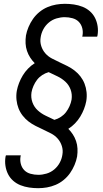

<svg xmlns="http://www.w3.org/2000/svg" viewBox="-20 -843 540 1006"><path d="M180 143Q156 143 132.5 139.5Q109 136 87.5 127.5Q66 119 49 104Q32 89 22 69Q12 49 8.5 25.5Q5 2 9 -22L11 -29H89L88 -25Q84 -4 89 15.5Q94 35 107 48.5Q120 62 140 67.5Q160 73 181 73Q202 73 224 66.5Q246 60 264 45Q282 30 293 9.5Q304 -11 307 -33Q311 -56 304 -78Q297 -100 282.5 -116.5Q268 -133 248 -143.5Q228 -154 207.5 -163.5Q187 -173 167 -183Q147 -193 129.5 -206.5Q112 -220 98.5 -237.5Q85 -255 77 -275.5Q69 -296 66.5 -319.5Q64 -343 68 -367Q72 -388 80 -408.5Q88 -429 99.5 -448Q111 -467 127 -483.5Q143 -500 162 -512Q149 -525 138.5 -541Q128 -557 121.5 -576Q115 -595 114 -615.5Q113 -636 116 -657Q120 -679 129.5 -701.5Q139 -724 153 -744Q167 -764 186.5 -780Q206 -796 228.5 -805.5Q251 -815 274 -819Q297 -823 320 -823Q344 -823 367.5 -819.5Q391 -816 412.5 -807.5Q434 -799 451 -784Q468 -769 478 -749Q488 -729 491.5 -705.5Q495 -682 491 -658L489 -651H411L412 -655Q416 -676 411 -695.5Q406 -715 393 -728.5Q380 -742 360 -747.5Q340 -753 319 -753Q298 -753 276 -746.5Q254 -740 236 -725Q218 -710 207 -689.5Q196 -669 193 -647Q189 -624 196 -602Q203 -580 217.5 -563.5Q232 -547 252 -536.5Q272 -526 292.5 -516.5Q313 -507 333 -497Q353 -487 370.5 -473.5Q388 -460 401.5 -442.5Q415 -425 423 -404.5Q431 -384 433.5 -360.5Q436 -337 432 -313Q428 -292 420 -271.5Q412 -251 400.5 -232Q389 -213 373 -196.5Q357 -180 338 -168Q351 -155 361.5 -139Q372 -123 378.5 -104Q385 -85 386 -64.5Q387 -44 384 -23Q380 -1 370.5 21.5Q361 44 347 64Q333 84 313.5 100Q294 116 271.5 125.5Q249 135 226 139Q203 143 180 143ZM265 -215Q283 -220 299 -230.5Q315 -241 326 -255.5Q337 -270 344.5 -287Q352 -304 355 -321Q359 -349 350 -373.5Q341 -398 322.5 -415Q304 -432 281 -443Q258 -454 235 -465Q217 -460 201 -449.5Q185 -439 174 -424.5Q163 -410 155.5 -393Q148 -376 145 -359Q141 -331 150 -306.5Q159 -282 177.5 -265Q196 -248 219 -237Q242 -226 265 -215Z"/></svg>

Font: Iosevka SS18
Style: Italic
Weight: 400
Italic angle: -9°
Monospace: yes
Designer: Belleve Invis
Foundry: Belleve Invis
Version: Version 25.1.1; ttfautohint (v1.8.4)